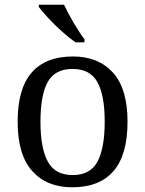

<svg xmlns="http://www.w3.org/2000/svg" viewBox="-20 -786 617 816"><path d="M287 10Q179 10 117 -59Q55 -128 55 -269Q55 -409 114.5 -477.5Q174 -546 290 -546Q398 -546 460 -477.5Q522 -409 522 -269Q522 -128 462.5 -59Q403 10 287 10ZM289 -42Q364 -42 394.5 -99.5Q425 -157 425 -269Q425 -381 394 -437Q363 -493 288 -493Q213 -493 182.5 -437Q152 -381 152 -269Q152 -157 183 -99.5Q214 -42 289 -42ZM301 -606Q275 -624 243 -652.5Q211 -681 184.5 -710Q158 -739 145 -756V-766H252Q268 -732 292.5 -690Q317 -648 339 -619V-606Z"/></svg>

Font: Noto Serif Dives Akuru
Style: Regular
Weight: 400
Designer: Fernando Caro
Foundry: Fernando Caro
Version: Version 2.000; ttfautohint (v1.8.4.7-5d5b)